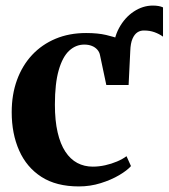

<svg xmlns="http://www.w3.org/2000/svg" viewBox="-20 -658 605 689"><path d="M441.5 -353 399.5 -408.5 386.5 -469Q386.5 -519 407 -557Q427.5 -595 460 -616.5Q492.5 -638 528.5 -638Q551 -638 565 -631.5V-526.5Q551 -536.5 534.2 -542.5Q517.5 -548.5 497.5 -548.5Q484 -549 473.2 -542Q462.5 -535 455.5 -519Q448.5 -503 447.5 -475.5ZM263 11Q182 11 128.8 -23.2Q75.5 -57.5 48.8 -117.8Q22 -178 22 -255.5Q22 -319 41 -371Q60 -423 95.2 -460.8Q130.5 -498.5 179.5 -519Q228.5 -539.5 289 -539.5Q331 -539.5 360.8 -532.5Q390.5 -525.5 411.5 -517.5Q432.5 -509.5 447 -507L441.5 -353H361.5L339 -459.5Q337 -471 329.2 -479.8Q321.5 -488.5 309.8 -493.2Q298 -498 282.5 -498Q252 -498 228.2 -476Q204.5 -454 190.8 -406.5Q177 -359 177 -282.5Q177 -225 186.8 -183Q196.5 -141 214.5 -113.8Q232.5 -86.5 257.5 -73.2Q282.5 -60 313 -60Q335 -60 357.5 -65Q380 -70 400 -78.5Q420 -87 434 -97.5L450 -62Q436.5 -46.5 407.8 -29.5Q379 -12.5 341.5 -0.8Q304 11 263 11Z"/></svg>

Font: Merriweather 96pt
Style: Bold
Weight: 700
Version: Version 2.100